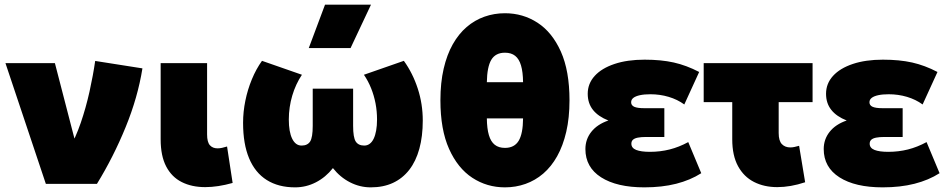

<svg xmlns="http://www.w3.org/2000/svg" viewBox="-20 -792 4079 827"><path d="M177.5 0 3.5 -520H216.5L323 -109L277 -149.5Q305.5 -198 327.8 -262.8Q350 -327.5 365.5 -397.2Q381 -467 390 -529.5L593.5 -497.5Q573.5 -372.5 521.2 -244.5Q469 -116.5 397.5 0Z M864 14Q806 14 762.8 -7.8Q719.5 -29.5 695.8 -75Q672 -120.5 672 -192V-520H872V-213Q872 -180 884 -166.5Q896 -153 917 -153Q926 -153 936.5 -155.2Q947 -157.5 958 -161L982 -4Q950 5 920.5 9.5Q891 14 864 14Z M1251 15Q1179.5 15 1129.2 -16.5Q1079 -48 1053 -110Q1027 -172 1027 -263Q1027 -310.5 1036.8 -358.2Q1046.5 -406 1064.8 -450.2Q1083 -494.5 1108.5 -530L1280.5 -470Q1267 -450 1256.5 -427.2Q1246 -404.5 1238.8 -380Q1231.5 -355.5 1227.8 -329.8Q1224 -304 1224 -277.5Q1224 -224 1238.5 -194.5Q1253 -165 1279 -165Q1304.5 -165 1315.8 -182.5Q1327 -200 1327 -250V-410H1501V-250Q1501 -200 1512.2 -182.5Q1523.5 -165 1549 -165Q1562 -165 1572.2 -172.5Q1582.5 -180 1589.5 -194.5Q1596.5 -209 1600.2 -229.8Q1604 -250.5 1604 -277.5Q1604 -313 1597.5 -346.8Q1591 -380.5 1578.5 -411.8Q1566 -443 1547.5 -470L1719.5 -530Q1758 -476.5 1779.5 -410.2Q1801 -344 1801 -273Q1801 -204.5 1786.2 -151Q1771.5 -97.5 1742.8 -60.5Q1714 -23.5 1672.5 -4.2Q1631 15 1577 15Q1530 15 1487.5 -6.8Q1445 -28.5 1414 -68Q1383 -28.5 1340.8 -6.8Q1298.5 15 1251 15ZM1310 -585 1380 -772H1578L1490 -585Z M2155 15Q2077.5 15 2014.5 -26.2Q1951.5 -67.5 1914.2 -150.8Q1877 -234 1877 -360Q1877 -436 1891 -496.2Q1905 -556.5 1930.2 -601.2Q1955.5 -646 1990.2 -675.8Q2025 -705.5 2066.8 -720.2Q2108.5 -735 2155 -735Q2232.5 -735 2295.5 -694Q2358.5 -653 2395.8 -569.8Q2433 -486.5 2433 -360Q2433 -284.5 2419 -224.2Q2405 -164 2379.8 -119Q2354.5 -74 2319.8 -44.2Q2285 -14.5 2243.2 0.2Q2201.5 15 2155 15ZM2155 -155Q2195.5 -155 2214 -185.5Q2232.5 -216 2233 -282H2077Q2077.5 -238 2085.8 -210Q2094 -182 2111 -168.5Q2128 -155 2155 -155ZM2077 -438H2233Q2232.5 -482 2224.2 -510Q2216 -538 2199 -551.5Q2182 -565 2155 -565Q2114.5 -565 2096.2 -534.5Q2078 -504 2077 -438Z M2755.5 15Q2637 15 2569.2 -28.2Q2501.5 -71.5 2501.5 -150Q2501.5 -192 2527 -224.2Q2552.5 -256.5 2600.5 -273Q2557 -290 2534.2 -318.5Q2511.5 -347 2511.5 -388Q2511.5 -432 2541.5 -465Q2571.5 -498 2626.8 -516.5Q2682 -535 2756.5 -535Q2827.5 -535 2882.2 -522.8Q2937 -510.5 2991.5 -482L2927.5 -342Q2898 -363.5 2860.2 -374.8Q2822.5 -386 2781.5 -386Q2755 -386 2736.5 -382Q2718 -378 2708.2 -370.5Q2698.5 -363 2698.5 -351.5Q2698.5 -338 2712 -332Q2725.5 -326 2754.5 -326H2841.5V-202H2762.5Q2741.5 -202 2727.5 -199.2Q2713.5 -196.5 2706.5 -190.2Q2699.5 -184 2699.5 -173Q2699.5 -154.5 2720.2 -146.2Q2741 -138 2779.5 -138Q2823.5 -138 2864.2 -148.2Q2905 -158.5 2944.5 -180L3000.5 -46Q2953.5 -16 2892.5 -0.5Q2831.5 15 2755.5 15Z M3328 14Q3271.5 14 3227.8 -8.2Q3184 -30.5 3159 -76.2Q3134 -122 3134 -192V-352H3011V-520H3480V-352H3334V-219Q3334 -185.5 3347.8 -171.2Q3361.5 -157 3384 -157Q3392.5 -157 3402 -159Q3411.5 -161 3422 -164L3448 -7Q3416.5 3.5 3386.2 8.8Q3356 14 3328 14Z M3782 15Q3663.5 15 3595.8 -28.2Q3528 -71.5 3528 -150Q3528 -192 3553.5 -224.2Q3579 -256.5 3627 -273Q3583.5 -290 3560.8 -318.5Q3538 -347 3538 -388Q3538 -432 3568 -465Q3598 -498 3653.2 -516.5Q3708.5 -535 3783 -535Q3854 -535 3908.8 -522.8Q3963.5 -510.5 4018 -482L3954 -342Q3924.5 -363.5 3886.8 -374.8Q3849 -386 3808 -386Q3781.5 -386 3763 -382Q3744.5 -378 3734.8 -370.5Q3725 -363 3725 -351.5Q3725 -338 3738.5 -332Q3752 -326 3781 -326H3868V-202H3789Q3768 -202 3754 -199.2Q3740 -196.5 3733 -190.2Q3726 -184 3726 -173Q3726 -154.5 3746.8 -146.2Q3767.5 -138 3806 -138Q3850 -138 3890.8 -148.2Q3931.5 -158.5 3971 -180L4027 -46Q3980 -16 3919 -0.5Q3858 15 3782 15Z"/></svg>

Font: Geologica Cursive Black
Style: Regular
Weight: 900
Designer: Sindre Bremnes, Frode Helland
Foundry: Monokrom Skriftforlag AS
Version: Version 1.010;gftools[0.9.28]